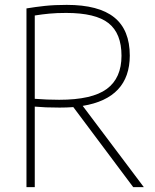

<svg xmlns="http://www.w3.org/2000/svg" viewBox="-20 -767 637 787"><path d="M88.5 0V-732.5Q124.5 -738.5 163.8 -742.8Q203 -747 253.5 -747Q384.5 -747 448.2 -695.8Q512 -644.5 512 -539Q511.5 -364.5 319 -333L569.5 0H526L280.5 -328Q254 -326 224.5 -326Q191.5 -326 168.5 -327Q145.5 -328 122.5 -330V0ZM222.5 -358Q357.5 -358 417.8 -402.5Q478 -447 478 -538.5Q478 -630 425 -672Q372 -714 251 -714Q212 -714 182.8 -711.2Q153.5 -708.5 122.5 -703.5V-362Q152 -360 173 -359Q194 -358 222.5 -358Z"/></svg>

Font: Encode Sans SemiCondensed SemiCondensed Thin
Style: Regular
Weight: 100
Width: 4
Designer: Multiple Designers
Foundry: Impallari Type
Version: Version 3.000; ttfautohint (v1.8.3) -l 8 -r 50 -G 200 -x 14 